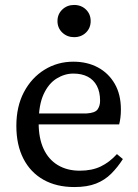

<svg xmlns="http://www.w3.org/2000/svg" viewBox="-20 -742 558 775"><path d="M280 13Q208 13 155.5 -16.5Q103 -46 74.5 -101.5Q46 -157 46 -234Q46 -312 76.5 -370Q107 -428 159.5 -460.5Q212 -493 276 -493Q332 -493 375 -470Q418 -447 443 -404Q468 -361 468 -300Q468 -282 466 -266.5Q464 -251 461 -240H89V-284H329Q364 -286 374 -300.5Q384 -315 384 -335Q384 -371 371 -395.5Q358 -420 334 -432.5Q310 -445 276 -445Q241 -445 208.5 -425Q176 -405 156 -361.5Q136 -318 136 -246Q136 -184 156 -141Q176 -98 213.5 -75.5Q251 -53 302 -53Q351 -53 386.5 -70Q422 -87 452 -120L476 -100Q455 -67 429 -41Q403 -15 367.5 -1Q332 13 280 13ZM279 -592Q251 -592 231.5 -610.5Q212 -629 212 -657Q212 -685 231.5 -703.5Q251 -722 279 -722Q308 -722 327 -703.5Q346 -685 346 -657Q346 -629 327 -610.5Q308 -592 279 -592Z"/></svg>

Font: Source Serif 4 18pt
Style: Regular
Weight: 400
Designer: Frank Grießhammer
Foundry: Adobe Systems Incorporated
Version: Version 4.004;hotconv 1.0.116;makeotfexe 2.5.65601